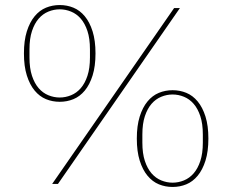

<svg xmlns="http://www.w3.org/2000/svg" viewBox="-20 -730 922 762"><path d="M187 0 671 -698H694L210 0ZM217 -326Q188 -326 162.5 -336.5Q137 -347 117.5 -370.5Q98 -394 86.5 -430.5Q75 -467 75 -518Q75 -569 86.5 -605.5Q98 -642 117.5 -665.5Q137 -689 162.5 -699.5Q188 -710 217 -710Q246 -710 271.5 -699.5Q297 -689 316.5 -665.5Q336 -642 347.5 -605.5Q359 -569 359 -518Q359 -467 347.5 -430.5Q336 -394 316.5 -370.5Q297 -347 271.5 -336.5Q246 -326 217 -326ZM217 -343Q240 -343 262 -352Q284 -361 300.5 -380Q317 -399 327 -429Q337 -459 337 -502V-534Q337 -577 327 -607Q317 -637 300.5 -656Q284 -675 262 -684Q240 -693 217 -693Q194 -693 172 -684Q150 -675 133.5 -656Q117 -637 107 -607Q97 -577 97 -534V-502Q97 -459 107 -429Q117 -399 133.5 -380Q150 -361 172 -352Q194 -343 217 -343ZM665 12Q636 12 610.5 1.5Q585 -9 565.5 -32.5Q546 -56 534.5 -92.5Q523 -129 523 -180Q523 -231 534.5 -267.5Q546 -304 565.5 -327.5Q585 -351 610.5 -361.5Q636 -372 665 -372Q694 -372 719.5 -361.5Q745 -351 764.5 -327.5Q784 -304 795.5 -267.5Q807 -231 807 -180Q807 -129 795.5 -92.5Q784 -56 764.5 -32.5Q745 -9 719.5 1.5Q694 12 665 12ZM665 -5Q688 -5 710 -14Q732 -23 748.5 -42Q765 -61 775 -91Q785 -121 785 -164V-196Q785 -239 775 -269Q765 -299 748.5 -318Q732 -337 710 -346Q688 -355 665 -355Q642 -355 620 -346Q598 -337 581.5 -318Q565 -299 555 -269Q545 -239 545 -196V-164Q545 -121 555 -91Q565 -61 581.5 -42Q598 -23 620 -14Q642 -5 665 -5Z"/></svg>

Font: IBM Plex Sans Arabic Thin
Style: Regular
Weight: 100
Designer: Mike Abbink, Paul van der Laan, Pieter van Rosmalen, Wael Morcos, Khajak Apelian
Foundry: Bold Monday
Version: Version 1.101